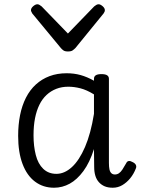

<svg xmlns="http://www.w3.org/2000/svg" viewBox="-20 -862 661 899"><path d="M233 17Q182 17 144 -11.5Q106 -40 85.5 -94.5Q65 -149 65 -226Q65 -278 74 -323Q83 -368 101.5 -404.5Q120 -441 148 -466.5Q176 -492 212 -505.5Q248 -519 292 -519Q327 -519 357.5 -510.5Q388 -502 420 -484V-493Q420 -504 428.5 -509.5Q437 -515 455 -515Q473 -515 481.5 -509.5Q490 -504 490 -493V-99Q490 -81 492.5 -69Q495 -57 501.5 -51Q508 -45 518 -45Q528 -45 536.5 -50.5Q545 -56 553 -68Q561 -80 571 -98Q575 -107 583 -108Q591 -109 601 -103Q612 -98 616 -90Q620 -82 616 -73Q606 -47 589.5 -27Q573 -7 552.5 5Q532 17 508 17Q486 17 470.5 10.5Q455 4 443.5 -8.5Q432 -21 426.5 -39Q421 -57 421 -80Q421 -100 420.5 -121Q420 -142 420 -164Q400 -101 370.5 -61Q341 -21 306.5 -2Q272 17 233 17ZM137 -228Q137 -178 147.5 -136.5Q158 -95 182.5 -71.5Q207 -48 244 -48Q282 -48 316.5 -79.5Q351 -111 378 -173.5Q405 -236 420 -329V-420Q386 -441 356.5 -448.5Q327 -456 300 -456Q269 -456 243.5 -446Q218 -436 198 -417.5Q178 -399 164.5 -371.5Q151 -344 144 -308.5Q137 -273 137 -228ZM442 -842Q450 -842 460.5 -833Q471 -824 471 -814Q471 -811 470 -808Q469 -805 465 -799L333 -637Q327 -631 320 -626Q313 -621 298 -621Q284 -621 277 -626Q270 -631 265 -637L131 -799Q128 -805 126.5 -808Q125 -811 125 -814Q125 -824 135.5 -833Q146 -842 155 -842Q160 -842 165 -839Q170 -836 175 -832L298 -705L421 -832Q426 -836 431 -839Q436 -842 442 -842Z"/></svg>

Font: Playwrite GB S Light
Style: Regular
Weight: 300
Designer: Veronika Burian, José Scaglione
Foundry: TypeTogether
Version: Version 1.002